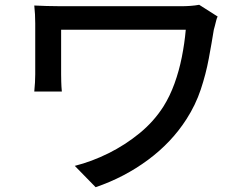

<svg xmlns="http://www.w3.org/2000/svg" viewBox="-20 -737 1040 801"><path d="M888 -668Q885 -663 882 -651.5Q879 -640 876.5 -629.5Q874 -619 872 -613Q863 -557 851 -492.5Q839 -428 817.5 -363.5Q796 -299 758 -240Q696 -143 597.5 -70Q499 3 379 44L292 -45Q363 -63 432.5 -97.5Q502 -132 562 -181Q622 -230 662 -293Q689 -336 708 -388.5Q727 -441 738.5 -498.5Q750 -556 755 -613Q742 -613 711.5 -613Q681 -613 638.5 -613Q596 -613 547.5 -613Q499 -613 450.5 -613Q402 -613 358.5 -613Q315 -613 282.5 -613Q250 -613 235 -613Q235 -604 235 -586Q235 -568 235 -545Q235 -522 235 -499Q235 -476 235 -457Q235 -438 235 -427Q235 -417 235.5 -396.5Q236 -376 238 -355H123Q125 -376 126 -393.5Q127 -411 127 -427Q127 -441 127 -468.5Q127 -496 127 -529.5Q127 -563 127 -593.5Q127 -624 127 -640Q127 -658 126 -677Q125 -696 123 -714Q145 -713 174 -712Q203 -711 236 -711Q244 -711 271.5 -711Q299 -711 339.5 -711Q380 -711 427.5 -711Q475 -711 523 -711Q571 -711 614.5 -711Q658 -711 689.5 -711Q721 -711 734 -711Q755 -711 775 -712.5Q795 -714 811 -717Z"/></svg>

Font: Noto Sans KR Medium
Style: Regular
Weight: 500
Designer: Ryoko NISHIZUKA  (kana, bopomofo & ideographs); Paul D. Hunt (Latin, Greek & Cyrillic); Sandoll Communications , Soo-you
Foundry: Adobe
Version: Version 2.004-H2;hotconv 1.0.118;makeotfexe 2.5.65603